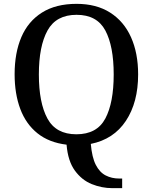

<svg xmlns="http://www.w3.org/2000/svg" viewBox="-20 -745 794 998"><path d="M564 233Q509 233 457 212Q405 191 369 141.5Q333 92 326 7Q235 -4 175 -52Q115 -100 85.5 -178.5Q56 -257 56 -359Q56 -470 91 -552Q126 -634 198 -679.5Q270 -725 378 -725Q481 -725 552.5 -679.5Q624 -634 661 -551.5Q698 -469 698 -358Q698 -213 634.5 -117Q571 -21 452 3Q458 73 478 112Q498 151 529.5 167Q561 183 599 183H615V233ZM377 -47Q484 -47 527.5 -129Q571 -211 571 -358Q571 -505 527.5 -586.5Q484 -668 378 -668Q272 -668 227 -586.5Q182 -505 182 -358Q182 -211 226.5 -129Q271 -47 377 -47Z"/></svg>

Font: Noto Serif Bengali Medium
Style: Regular
Weight: 500
Designer: Juan Bruce, Universal Thirst, Indian Type Foundry and the Monotype Design Team.
Foundry: Monotype Imaging Inc.
Version: Version 2.003; ttfautohint (v1.8.4.7-5d5b)